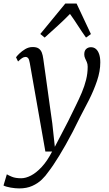

<svg xmlns="http://www.w3.org/2000/svg" viewBox="-71 -828 622 1096"><path d="M99 -468.5Q95.5 -489.5 89.5 -496.2Q83.5 -503 75 -503Q65 -503 55.2 -496.5Q45.5 -490 32 -477L20.5 -501Q25 -508 39.2 -522Q53.5 -536 73.2 -547.8Q93 -559.5 115.5 -559.5Q138 -559.5 150 -551Q162 -542.5 167.8 -527.5Q173.5 -512.5 176 -492.5Q182.5 -446.5 189 -400.2Q195.5 -354 201.8 -308Q208 -262 214.5 -216Q221 -170 227.5 -124L242 10L318 -136Q340 -181.5 360 -221.8Q380 -262 395.8 -299.2Q411.5 -336.5 420.5 -372.8Q429.5 -409 429.5 -447Q429.5 -462.5 424.5 -473.8Q419.5 -485 414.8 -495.2Q410 -505.5 410 -517.5Q410 -538.5 421 -548.5Q432 -558.5 448 -558.5Q465 -558.5 476.8 -548.2Q488.5 -538 495 -518.8Q501.5 -499.5 501.5 -472Q501.5 -421.5 482.8 -366.2Q464 -311 437 -257.5Q410 -204 385.5 -158.5Q364.5 -115 344 -75.5Q323.5 -36 304 -1.8Q284.5 32.5 266.8 61.5Q249 90.5 233.5 113.5Q218 136.5 205 153Q190 175.5 167.5 197.2Q145 219 113.2 233.2Q81.5 247.5 39 247.5Q17 247.5 -9.5 243Q-36 238.5 -51 231L-32 167Q-23.5 172.5 -3.2 181Q17 189.5 50 189.5Q76 189.5 106 174Q136 158.5 167.2 125Q198.5 91.5 226.5 37H188ZM184 -613.5 159 -634 302 -808H366L448 -633.5L420 -613.5Q396 -647 375 -680Q354 -713 328.5 -748.5Q295.5 -714.5 259.2 -681.5Q223 -648.5 184 -613.5Z"/></svg>

Font: Merriweather 36pt Light
Style: Italic
Weight: 300
Italic angle: -7.8°
Version: Version 2.101